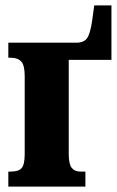

<svg xmlns="http://www.w3.org/2000/svg" viewBox="-20 -695 435 715"><path d="M11 -56H20Q50 -56 61 -69.5Q72 -83 72 -121V-412Q72 -452 59 -466Q46 -480 20 -480H11V-536H264Q292 -536 304 -552.5Q316 -569 323 -617L331 -675H395V-472H236V-121Q236 -84 247 -70Q258 -56 280 -56H298V0H11Z"/></svg>

Font: Noto Serif CondBlack
Style: Regular
Weight: 900
Width: 3
Designer: Monotype Design Team
Foundry: Monotype Imaging Inc.
Version: Version 1.001